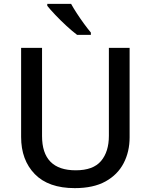

<svg xmlns="http://www.w3.org/2000/svg" viewBox="-20 -961 778 991"><path d="M649 -252Q649 -178 618 -118.5Q587 -59 524.5 -24.5Q462 10 366 10Q230 10 159.5 -62.5Q89 -135 89 -254V-714H197V-259Q197 -82 371 -82Q461 -82 501.5 -130Q542 -178 542 -260V-714H649ZM347 -941Q359 -919 377 -891.5Q395 -864 414 -838Q433 -812 449 -793V-781H378Q354 -799 323.5 -827Q293 -855 265.5 -884Q238 -913 224 -931V-941Z"/></svg>

Font: Noto Sans Medium
Style: Regular
Weight: 500
Designer: Monotype Design Team
Foundry: Monotype Imaging Inc.
Version: Version 2.007